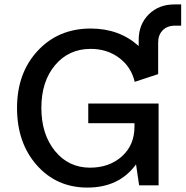

<svg xmlns="http://www.w3.org/2000/svg" viewBox="-20 -838 839 868"><path d="M390 -709Q519 -709 607 -630V-657Q607 -728 652.5 -773Q698 -818 768 -818H799V-722H771Q736 -722 715.5 -701Q695 -680 695 -646V-503L589 -468Q573 -536 518.5 -576.5Q464 -617 390 -617Q291 -617 229 -543.5Q167 -470 167 -350Q167 -231 228.5 -155.5Q290 -80 387 -80Q474 -80 531 -131Q588 -182 588 -266V-281H379V-370H697V0H609L595 -95Q519 10 375 10Q236 10 146.5 -91Q57 -192 57 -350Q57 -508 150.5 -608.5Q244 -709 390 -709Z"/></svg>

Font: LT Superior Semi-bold
Style: Regular
Weight: 600
Designer: Daniel Lyons
Foundry: LyonsType
Version: Version 1.0